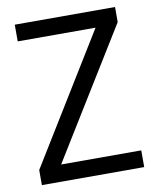

<svg xmlns="http://www.w3.org/2000/svg" viewBox="-80 -763 678 826"><g transform="rotate(-10 259.0 -350.0)"><path d="M36 0V-66L381 -627H41V-700H479V-634L133 -73H483V0Z"/></g></svg>

Font: DM Sans 28pt
Style: Regular
Weight: 400
Version: Version 4.004;gftools[0.9.30]